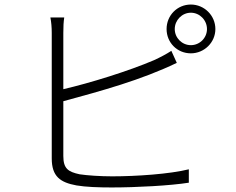

<svg xmlns="http://www.w3.org/2000/svg" viewBox="-20 -818 1040 846"><path d="M821 -798C761 -798 714 -750 714 -690C714 -631 760 -583 821 -583C880 -583 929 -631 929 -690C929 -750 880 -798 821 -798ZM821 -619C782 -619 750 -651 750 -690C750 -729 782 -762 821 -762C860 -762 892 -729 892 -690C892 -651 860 -619 821 -619ZM259 -372C428 -418 601 -465 759 -541L735 -594C712 -579 687 -566 659 -553C547 -505 376 -452 259 -425V-673C259 -701 260 -721 263 -741H202C206 -721 208 -698 208 -673V-120C208 -40 246 -14 317 -1C357 6 416 8 472 8C581 8 730 0 812 -13V-72C727 -51 581 -41 474 -41C422 -41 364 -45 331 -50C280 -61 259 -75 259 -131Z"/></svg>

Font: Spoqa Han Sans Neo Light
Style: Regular
Weight: 300
Designer: [Spoqa Han Sans Neo] Dong-huui Kim  Younghwa Kang  Yujin Lee  [Noto Sans] Ryoko NISHIZUKA  (kana & ideographs); Paul D. 
Foundry: Spoqa (http://www.spoqa-han-sans.com)
Version: Version 1.000